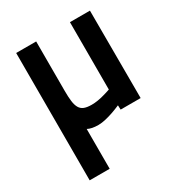

<svg xmlns="http://www.w3.org/2000/svg" viewBox="-173 -611 877 948"><g transform="rotate(-30 265.0 -137.0)"><path d="M61 -500H175V-218Q175 -183 178 -159Q181 -135 189.5 -120Q198 -105 214 -98.5Q230 -92 257 -92Q274 -92 292.5 -95Q311 -98 328 -103Q347 -108 367 -115V-499H481L482 0H368L367 -25Q344 -15 321 -7Q301 0 278 5.5Q255 11 235 11Q197 11 175 -1V226H61Z"/></g></svg>

Font: Panefresco 800wt
Style: Regular
Weight: 800
Designer: Campivisivi
Foundry: Campivisivi & Chank Co
Version: Version 1.001